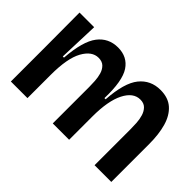

<svg xmlns="http://www.w3.org/2000/svg" viewBox="-95 -783 1030 1030"><g transform="rotate(45 420.0 -268.0)"><path d="M42 0V-262L41 -522H152L144 -292H153Q163 -425 205.5 -480.5Q248 -536 320 -536Q391 -536 427.5 -481Q464 -426 460 -292H469Q478 -425 523 -480.5Q568 -536 642 -536Q701 -536 736.5 -504.5Q772 -473 788 -417.5Q804 -362 804 -288V0H677V-275Q677 -295 675.5 -320Q674 -345 667 -368.5Q660 -392 644.5 -407.5Q629 -423 602 -423Q549 -423 516.5 -359Q484 -295 484 -176V0H360V-277Q360 -296 358.5 -321Q357 -346 350.5 -369Q344 -392 328.5 -407.5Q313 -423 285 -423Q235 -423 201.5 -362.5Q168 -302 168 -176V0Z"/></g></svg>

Font: Bricolage Grotesque 48pt SemiBold
Style: Regular
Weight: 600
Designer: Mathieu Triay
Foundry: Atelier Triay
Version: Version 1.000; ttfautohint (v1.8.4.7-5d5b);gftools[0.9.32]